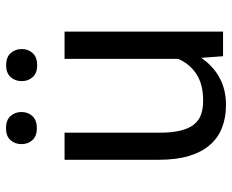

<svg xmlns="http://www.w3.org/2000/svg" viewBox="-86 -678 773 640"><g transform="rotate(-90 300.0 -357.5)"><path d="M427.7 -72.8Q401.4 -33.7 361.8 -12Q322.3 9.8 270.5 9.8Q229 9.8 195.3 -3.2Q161.6 -16.1 137.7 -43.5Q113.8 -70.8 100.8 -113Q87.9 -155.3 87.9 -214.4V-528.3H178.2V-213.4Q178.2 -170.4 185.1 -142.1Q191.9 -113.8 205.6 -96.9Q219.2 -80.1 239 -73.2Q258.8 -66.4 284.7 -66.4Q339.8 -66.4 373.8 -88.9Q407.7 -111.3 424.3 -149.4V-528.3H515.1V0H433.1ZM140.1 -671.9Q140.1 -693.8 153.6 -708.7Q167 -723.6 193.4 -723.6Q219.7 -723.6 233.4 -708.7Q247.1 -693.8 247.1 -671.9Q247.1 -649.9 233.4 -635.3Q219.7 -620.6 193.4 -620.6Q167 -620.6 153.6 -635.3Q140.1 -649.9 140.1 -671.9ZM350.1 -670.9Q350.1 -692.9 363.5 -708Q377 -723.1 403.3 -723.1Q429.7 -723.1 443.4 -708Q457 -692.9 457 -670.9Q457 -649.4 443.4 -634.5Q429.7 -619.6 403.3 -619.6Q377 -619.6 363.5 -634.5Q350.1 -649.4 350.1 -670.9Z"/></g></svg>

Font: Roboto Mono
Style: Regular
Weight: 400
Designer: Google
Version: Version 2.000985; 2015; ttfautohint (v1.3)